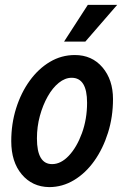

<svg xmlns="http://www.w3.org/2000/svg" viewBox="-20 -754 516 785"><path d="M26 -177Q26 -248 46 -311.5Q66 -375 101.5 -424Q137 -473 184 -501Q231 -529 286 -529Q356 -529 399 -478.5Q442 -428 442 -349Q442 -276 421.5 -211Q401 -146 365.5 -96Q330 -46 282.5 -17.5Q235 11 181 11Q112 10 69 -41Q26 -92 26 -177ZM131 -188Q131 -83 193 -83Q229 -83 261.5 -117.5Q294 -152 315 -209.5Q336 -267 336 -334Q336 -436 273 -436Q246 -436 220.5 -415.5Q195 -395 175 -359.5Q155 -324 143 -280Q131 -236 131 -188ZM242 -584 339 -734H459L329 -584Z"/></svg>

Font: Radio Canada Condensed Medium
Style: Italic
Weight: 500
Width: 3
Italic angle: -12°
Designer: Charles Daoud, Etienne Aubert Bonn, Alexandre Saumier Demers, Jacques Le Bailly
Foundry: Radio-Canada
Version: Version 2.104; ttfautohint (v1.8.4.7-5d5b);gftools[0.9.28.de